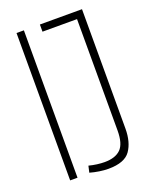

<svg xmlns="http://www.w3.org/2000/svg" viewBox="-135 -774 676 857"><g transform="rotate(-20 203.0 -345.0)"><path d="M51 0V-700H86V0ZM143 -3 150 -34Q169 -29 188.5 -26.5Q208 -24 224 -24Q275 -24 300.5 -49Q326 -74 326 -137V-666H162V-700H362V-133Q362 -69 334.5 -29.5Q307 10 230 10Q210 10 187 6.5Q164 3 143 -3Z"/></g></svg>

Font: Georama Condensed ExtraLight
Style: Regular
Weight: 200
Width: 3
Designer: Jean-Baptiste Levee
Foundry: Production Type
Version: Version 1.000